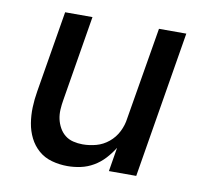

<svg xmlns="http://www.w3.org/2000/svg" viewBox="-64 -591 729 671"><g transform="rotate(10 300.0 -256.0)"><path d="M216 8Q187 8 160 0.5Q133 -7 113 -24.5Q93 -42 81 -66Q69 -90 64.5 -117.5Q60 -145 61 -173.5Q62 -202 67 -231L115 -520H212L162 -217Q159 -200 158 -182.5Q157 -165 160.5 -149Q164 -133 172 -118.5Q180 -104 192.5 -94Q205 -84 221.5 -80Q238 -76 255 -76Q279 -76 303 -82.5Q327 -89 347 -105.5Q367 -122 378.5 -145Q390 -168 393 -192L448 -520H545L459 0H362L376 -85Q363 -64 346 -45.5Q329 -27 307.5 -14.5Q286 -2 262.5 3Q239 8 216 8Z"/></g></svg>

Font: Iosevka Medium Extended
Style: Italic
Weight: 500
Width: 7
Italic angle: -9°
Monospace: yes
Designer: Belleve Invis
Foundry: Belleve Invis
Version: Version 32.5.0; ttfautohint (v1.8.4)